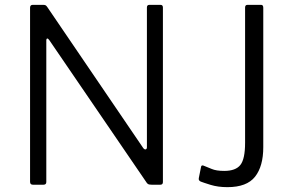

<svg xmlns="http://www.w3.org/2000/svg" viewBox="-20 -762 1206 792"><path d="M642 -742Q652 -742 652 -731V-11Q652 -6 649.5 -3Q647 0 641 0H606Q600 0 595 -1Q590 -2 586 -7L183 -597Q178 -604 174.5 -603Q171 -602 171 -596V-11Q171 0 159 0H116Q104 0 104 -12V-730Q104 -742 115 -742H157Q164 -742 167.5 -740.5Q171 -739 175 -733L571 -151Q577 -144 581.5 -146Q586 -148 586 -154V-731Q586 -742 596 -742ZM1066 -155Q1066 -76 1032 -33Q998 10 918 10Q879 10 848.5 0.5Q818 -9 808 -13Q804 -15 801.5 -18Q799 -21 800 -27L809 -72Q810 -82 819 -79Q835 -73 853.5 -65Q872 -57 905 -57Q952 -57 971.5 -81.5Q991 -106 991 -173V-731Q991 -742 1001 -742H1057Q1066 -742 1066 -730V-155Z"/></svg>

Font: Libre Franklin Light
Style: Regular
Weight: 300
Designer: Pablo Impallari, Rodrigo Fuenzalida, Nhung Nguyen
Foundry: Impallari Type
Version: Version 3.000